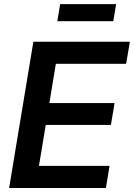

<svg xmlns="http://www.w3.org/2000/svg" viewBox="-20 -935 666 955"><path d="M25.4 0 146 -727.5H626L607.4 -617.7H257.8L225.6 -422.4H549.8L531.7 -313.5H207.5L173.8 -109.9H524.9L506.8 0ZM557.6 -914.6 543.5 -829.6H265.1L279.3 -914.6Z"/></svg>

Font: Inter 18pt SemiBold
Style: Italic
Weight: 600
Italic angle: -9.3988°
Designer: Rasmus Andersson
Foundry: rsms
Version: Version 4.001;git-66647c0bb